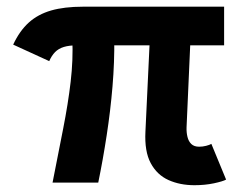

<svg xmlns="http://www.w3.org/2000/svg" viewBox="-20 -543 719 571"><path d="M558.3 7.8Q515.1 7.8 481 -7.6Q446.9 -23 428.2 -57.9Q409.5 -92.7 412.5 -151.6L426.2 -440.7H547.1L534.8 -163.9Q534.3 -149.2 537.5 -136Q540.6 -122.9 548.9 -114.8Q557.2 -106.7 572.2 -106.7Q582.7 -106.7 592.9 -109.3Q603.1 -111.9 608.6 -115.1L652.4 -8.9Q643.2 -3.7 616.3 2.1Q589.4 7.8 558.3 7.8ZM136.3 0Q153.5 -87 167.9 -160.6Q182.4 -234.1 190.1 -299.5Q197.8 -365 195.1 -427.4H319.8Q320.7 -358.9 314.6 -286.1Q308.5 -213.3 297.3 -140.7Q286.2 -68 272.2 0ZM126.4 -361.2 19.2 -410.3Q38.2 -451.1 65.6 -475.9Q93 -500.6 132.3 -511.9Q171.6 -523.1 226.5 -523.1H646.5V-408.2H209.4Q185.8 -408.2 170 -403.4Q154.2 -398.6 143.8 -388.1Q133.5 -377.6 126.4 -361.2Z"/></svg>

Font: Reddit Sans
Style: Regular
Weight: 400
Designer: Stephen Hutchings
Foundry: Reddit
Version: Version 1.014